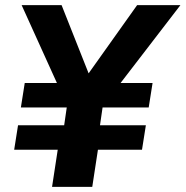

<svg xmlns="http://www.w3.org/2000/svg" viewBox="-20 -725 720 745"><path d="M182 0 204 -144H35L50 -239H229L239 -308H61L76 -403H222L209 -385L64 -705H219L326 -435H320L512 -705H680L434 -385L426 -403H572L557 -308H378L368 -239H546L531 -144H360L338 0Z"/></svg>

Font: Nunito Sans 8pt ExtraBold
Style: Italic
Weight: 800
Italic angle: -9°
Version: Version 3.101;gftools[0.9.27]